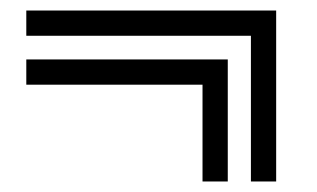

<svg xmlns="http://www.w3.org/2000/svg" viewBox="-20 -425 602 365"><path d="M457 -357H30V-405H505V-80H457ZM365 -264H30V-312H413V-80H365Z"/></svg>

Font: Train One
Style: Regular
Weight: 400
Designer: Fontworks Inc.
Foundry: Fontworks Inc.
Version: Version 1.100